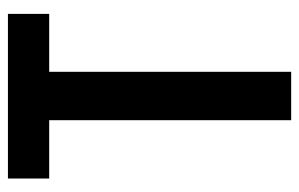

<svg xmlns="http://www.w3.org/2000/svg" viewBox="-155 -599 754 484"><g transform="rotate(-90 222.0 -357.0)"><path d="M283 0H161V-610H14V-714H429V-610H283Z"/></g></svg>

Font: Noto Sans Disp Cond SemBd
Style: Regular
Weight: 600
Width: 3
Designer: Monotype Design Team
Foundry: Monotype Imaging Inc.
Version: Version 2.000;GOOG;noto-source:20170915:90ef993387c0; ttfaut